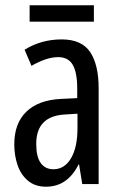

<svg xmlns="http://www.w3.org/2000/svg" viewBox="-20 -696 456 726"><path d="M213 -547Q289 -547 321 -499Q353 -451 353 -362V0H291L279 -74H277Q235 10 154 10Q113 10 86 -12.5Q59 -35 46.5 -71.5Q34 -108 34 -150Q34 -230 80 -274Q126 -318 211 -322L272 -325V-360Q272 -422 255 -451Q238 -480 200 -480Q156 -480 99 -447L73 -508Q136 -547 213 -547ZM225 -263Q117 -257 117 -152Q117 -103 134 -79.5Q151 -56 182 -56Q224 -56 248.5 -97.5Q273 -139 273 -212V-266ZM335 -676V-614H92V-676Z"/></svg>

Font: Noto Sans ExtraCondensed
Style: Regular
Weight: 400
Width: 2
Designer: Monotype Design Team
Foundry: Monotype Imaging Inc.
Version: Version 2.013; ttfautohint (v1.8.4.7-5d5b)